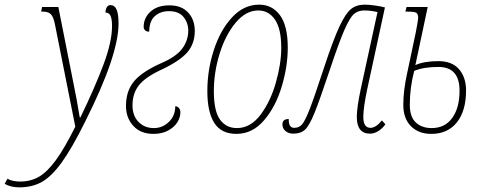

<svg xmlns="http://www.w3.org/2000/svg" viewBox="-160 -566 2070 826"><path d="M-140 225 -128 203Q-107 215 -73 215Q-28 215 7.5 194.5Q43 174 80 123.5Q117 73 164 -21L76 -463Q70 -493 59 -504.5Q48 -516 25 -516H17L21 -536H91L155 -213Q171 -136 183 -61H186Q249 -191 285.5 -289Q322 -387 322 -454Q322 -484 315.5 -498Q309 -512 294 -512Q294 -526 299.5 -535Q305 -544 316 -544Q333 -544 341.5 -525Q350 -506 350 -465Q350 -328 206 -42Q149 73 105 133.5Q61 194 19.5 217Q-22 240 -77 240Q-113 240 -140 225Z M382 -110Q382 -174 416 -215.5Q450 -257 533 -294Q596 -321 622.5 -355Q649 -389 650 -433Q650 -468 629.5 -493Q609 -518 567 -518Q529 -518 505.5 -496Q482 -474 482 -430H480Q470 -430 464 -436Q458 -442 458 -450Q458 -489 487.5 -516Q517 -543 569 -543Q621 -543 649.5 -512Q678 -481 678 -433Q678 -378 645.5 -340.5Q613 -303 532 -265Q465 -234 437.5 -199Q410 -164 410 -113Q410 -68 436 -41.5Q462 -15 502 -15Q539 -15 566.5 -41.5Q594 -68 594 -109Q605 -108 610.5 -100.5Q616 -93 616 -82Q616 -61 603 -40Q590 -19 563.5 -4.5Q537 10 500 10Q445 10 413.5 -24.5Q382 -59 382 -110Z M732 -174Q732 -265 760 -351Q788 -437 838.5 -491.5Q889 -546 955 -546Q1011 -546 1044.5 -500.5Q1078 -455 1078 -361Q1078 -280 1052 -193.5Q1026 -107 976 -48.5Q926 10 857 10Q792 10 762 -37Q732 -84 732 -174ZM1050 -360Q1050 -442 1023 -481.5Q996 -521 951 -521Q898 -521 854 -468.5Q810 -416 785 -335.5Q760 -255 760 -174Q760 -88 786.5 -51.5Q813 -15 859 -15Q918 -15 961 -72.5Q1004 -130 1027 -211.5Q1050 -293 1050 -360Z M1375 -63Q1375 -103 1392 -183L1464 -514Q1436 -521 1407 -521Q1380 -521 1362.5 -505.5Q1345 -490 1322 -438Q1299 -386 1260 -269Q1215 -134 1193 -80Q1171 -26 1152.5 -8.5Q1134 9 1102 9Q1082 9 1068.5 -2Q1055 -13 1055 -31Q1055 -54 1082 -54Q1082 -33 1088 -24.5Q1094 -16 1106 -16Q1127 -16 1140 -31.5Q1153 -47 1172.5 -97Q1192 -147 1234 -275Q1274 -396 1300.5 -452.5Q1327 -509 1350.5 -527.5Q1374 -546 1409 -546Q1427 -546 1452 -542.5Q1477 -539 1496 -534L1420 -183Q1403 -103 1403 -63Q1403 -16 1434 -16Q1457 -16 1483 -48L1498 -31Q1484 -12 1466.5 -1.5Q1449 9 1432 9Q1375 9 1375 -63Z M1575 -115Q1575 -177 1592 -253L1629 -428Q1639 -481 1639 -488Q1639 -506 1631 -511Q1623 -516 1594 -516H1584L1589 -536H1680L1627 -286Q1665 -303 1726 -303Q1785 -303 1815 -268Q1845 -233 1845 -177Q1845 -89 1805.5 -39.5Q1766 10 1695 10Q1641 10 1608 -23Q1575 -56 1575 -115ZM1817 -176Q1817 -278 1726 -278Q1662 -278 1622 -261Q1603 -189 1603 -115Q1603 -63 1629 -39Q1655 -15 1697 -15Q1754 -15 1785.5 -58.5Q1817 -102 1817 -176Z"/></svg>

Font: Noto Serif CondThin
Style: Italic
Weight: 250
Width: 3
Italic angle: -12°
Designer: Monotype Design Team
Foundry: Monotype Imaging Inc.
Version: Version 1.001